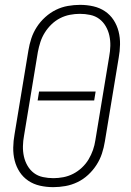

<svg xmlns="http://www.w3.org/2000/svg" viewBox="-20 -763 540 791"><path d="M200 8Q200 8 199.5 8Q199 8 199 8Q171 8 144.5 2Q118 -4 96.5 -18.5Q75 -33 61 -54.5Q47 -76 40.5 -101.5Q34 -127 34.5 -155Q35 -183 40 -210L97 -555Q101 -580 109 -604.5Q117 -629 131.5 -651.5Q146 -674 166.5 -692.5Q187 -711 210.5 -722.5Q234 -734 259.5 -738.5Q285 -743 310 -743Q310 -743 310 -743Q310 -743 310 -743Q338 -743 364.5 -737Q391 -731 412.5 -716.5Q434 -702 448 -680.5Q462 -659 468.5 -633.5Q475 -608 474.5 -580Q474 -552 469 -525L412 -180Q408 -155 400 -130.5Q392 -106 377.5 -83.5Q363 -61 343 -42.5Q323 -24 299 -12.5Q275 -1 249.5 3.5Q224 8 200 8ZM200 -29Q220 -29 241 -33Q262 -37 281.5 -47Q301 -57 317.5 -72.5Q334 -88 345 -106.5Q356 -125 363 -145Q370 -165 373 -186L430 -531Q434 -552 434.5 -574Q435 -596 430.5 -616.5Q426 -637 415.5 -655Q405 -673 389 -685Q373 -697 352 -701.5Q331 -706 309 -706Q289 -706 268 -702Q247 -698 227.5 -688Q208 -678 192 -662.5Q176 -647 164.5 -628.5Q153 -610 146.5 -590Q140 -570 136 -549L79 -204Q75 -183 74.5 -161Q74 -139 78.5 -118.5Q83 -98 93.5 -80Q104 -62 120 -50Q136 -38 157 -33.5Q178 -29 200 -29ZM135 -349 141 -386H374L368 -349Z"/></svg>

Font: Iosevka SS04 XLt Obl
Style: Regular
Weight: 200
Italic angle: -9°
Monospace: yes
Designer: Belleve Invis
Foundry: Belleve Invis
Version: Version 19.0.0; ttfautohint (v1.8.4)